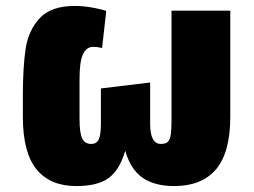

<svg xmlns="http://www.w3.org/2000/svg" viewBox="-20 -607 856 647"><path d="M57 -214V-283Q57 -382 66.5 -443.5Q76 -505 114 -546Q152 -587 232 -587Q260 -587 291 -581.5Q322 -576 338 -570L324 -445Q323 -445 315.5 -447Q308 -449 293 -449Q272 -449 260 -425Q248 -401 248 -340V-206Q248 -159 257 -140.5Q266 -122 287 -122Q306 -122 313 -137.5Q320 -153 320 -190V-309L486 -329V-190Q486 -122 522 -122Q538 -122 545.5 -129Q553 -136 555.5 -153.5Q558 -171 558 -206V-571H756V-214Q756 -93 708 -36.5Q660 20 567 20Q501 20 460.5 -8Q420 -36 402 -99Q383 -34 346 -7Q309 20 237 20Q149 20 103 -36.5Q57 -93 57 -214Z"/></svg>

Font: FiraGO Heavy
Style: Regular
Weight: 900
Designer: bBox Type
Foundry: bBox Type GmbH
Version: Version 1.001